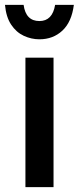

<svg xmlns="http://www.w3.org/2000/svg" viewBox="-20 -769 324 789"><path d="M142 -607.5Q108.5 -607.5 77.5 -622Q46.5 -636.5 25.8 -667.8Q5 -699 0.5 -749H77Q86 -682.5 142 -682.5Q195.5 -682.5 206.5 -749H283.5Q274.5 -678.5 236.2 -643Q198 -607.5 142 -607.5ZM200 0H84.5V-532H200Z"/></svg>

Font: Argentum Novus Medium
Style: Regular
Weight: 500
Designer: Julieta Ulanovsky (font) & Cristiano Sobral (main changes)
Foundry: Julieta Ulanovsky (font) & Cristiano Sobral (main changes)
Version: Version 3.00;November 27, 2020;FontCreator 13.0.0.2655 64-bi